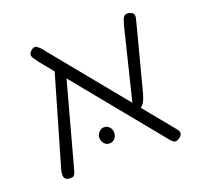

<svg xmlns="http://www.w3.org/2000/svg" viewBox="-107 -692 865 828"><g transform="rotate(-20 325.5 -278.0)"><path d="M585 8Q576 15 569 16.5Q562 18 556.5 15Q551 12 544 4L128 -505Q117 -520 110 -530Q103 -540 104 -548.5Q105 -557 117 -567Q127 -575 134.5 -573Q142 -571 151 -562.5Q160 -554 171 -539L587 -30Q594 -22 595.5 -15.5Q597 -9 594.5 -3Q592 3 585 8ZM74 10Q64 8 59.5 2Q55 -4 55 -14.5Q55 -25 59 -39L183 -466L229 -452L115 -33Q110 -12 105.5 -2Q101 8 94.5 10Q88 12 74 10ZM456 -159 436 -164 526 -531Q530 -545 534 -555.5Q538 -566 546 -570.5Q554 -575 569 -570Q580 -567 583.5 -560Q587 -553 585 -543Q583 -533 579 -518L505 -235Q500 -215 494.5 -201Q489 -187 480 -177.5Q471 -168 456 -159ZM294 -72Q279 -72 269.5 -83Q260 -94 260 -110Q260 -124 270.5 -135Q281 -146 294 -146Q308 -146 318 -135.5Q328 -125 328 -110Q328 -94 318.5 -83Q309 -72 294 -72Z"/></g></svg>

Font: Fredoka Light Light
Style: Regular
Weight: 300
Version: Version 2.001